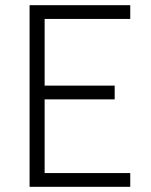

<svg xmlns="http://www.w3.org/2000/svg" viewBox="-20 -720 583 740"><path d="M94 0H482V-53H152V-337H422V-390H152V-647H482V-700H94Z"/></svg>

Font: Uncut Sans Light
Style: Regular
Weight: 300
Designer: Kasper Nordkvist
Foundry: UNCUT.wtf
Version: Version 1.304;Glyphs 3.2 (3246)